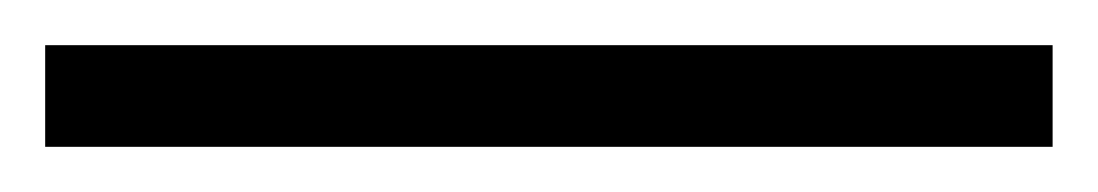

<svg xmlns="http://www.w3.org/2000/svg" viewBox="-24 -825 486 85"><path d="M442 -760H-4V-805H442Z"/></svg>

Font: Noto Sans Sinhala Condensed Light
Style: Regular
Weight: 300
Width: 3
Designer: Jelle Bosma - Monotype Design Team
Foundry: Monotype Imaging Inc.
Version: Version 2.006; ttfautohint (v1.8.4.7-5d5b)